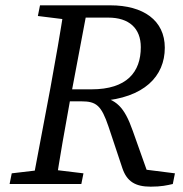

<svg xmlns="http://www.w3.org/2000/svg" viewBox="-20 -690 685 720"><path d="M16 0H285L293 -40L169 -55H151L24 -40L16 0ZM101 0H189C205 -103 223 -207 242 -310L310 -670H222C206 -567 188 -463 169 -360L101 0ZM122 -630 243 -615H256L267 -670H130L122 -630ZM545 10C585 10 606 5 628 0L636 -40L462 -62L537 -33L478 -199C446 -290 416 -318 346 -330L356 -311C521 -323 598 -404 598 -511C598 -614 517 -670 394 -670H268L259 -624H386C464 -624 508 -584 508 -513C508 -420 456 -355 323 -355H209L201 -310H285C341 -310 360 -295 387 -215L439 -59C456 -9 488 10 545 10Z"/></svg>

Font: Source Serif Variable
Style: Italic
Weight: 389
Italic angle: -12°
Designer: Frank Grießhammer
Foundry: Adobe Systems Incorporated
Version: Version 3.001;hotconv 1.0.111;makeotfexe 2.5.65597